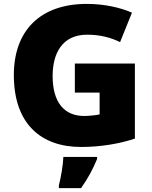

<svg xmlns="http://www.w3.org/2000/svg" viewBox="-20 -810 780 985"><path d="M364 -484V-335H491V-223C474 -219 435 -215 412 -215C308 -215 250 -287 250 -420C250 -536 299 -632 427 -632C490 -632 545 -619 596 -594L657 -745C598 -771 515 -790 426 -790C182 -790 51 -649 51 -425C51 -175 190 -56 396 -56C500 -56 598 -74 672 -99V-484ZM478 6V-5H305C304 33 293 99 282 141V155H396C434 101 455 60 478 6Z"/></svg>

Font: Noto Sans Malayalam UI Black
Style: Regular
Weight: 900
Designer: Jelle Bosma - Monotype Design Team
Foundry: Monotype Imaging Inc.
Version: Version 2.104